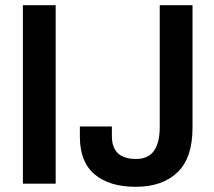

<svg xmlns="http://www.w3.org/2000/svg" viewBox="-20 -706 824 738"><path d="M68 0V-686H194V0ZM502 12Q400 12 343.5 -36Q287 -84 287 -180V-220H410V-183Q410 -95 503 -95Q550 -95 572 -126.5Q594 -158 594 -217V-686H720V-215Q720 -99 662 -43.5Q604 12 502 12Z"/></svg>

Font: Archivo SemiCondensed SemiBold
Style: Regular
Weight: 600
Width: 4
Designer: Hector Gatti
Foundry: Omnibus-Type
Version: Version 2.001; ttfautohint (v1.8.3)